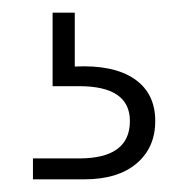

<svg xmlns="http://www.w3.org/2000/svg" viewBox="-20 -27 297 303"><path d="M98 -7V78Q159 75 192 97.5Q225 120 225 164Q225 206 195.5 231Q166 256 113 256H32V223H105Q185 223 185 164Q185 109 105 109H63V-7Z"/></svg>

Font: Poppins ExtraLight
Style: Regular
Weight: 275
Designer: Ninad Kale (Devanagari), Jonny Pinhorn (Latin)
Foundry: Indian Type Foundry
Version: Version 3.200;PS 1.000;hotconv 16.6.54;makeotf.lib2.5.65590